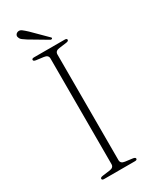

<svg xmlns="http://www.w3.org/2000/svg" viewBox="-218 -905 766 957"><g transform="rotate(-30 165.0 -426.0)"><path d="M185 -46Q185 -26 209.5 -23L251.5 -17.5Q266 -15.5 266 -8Q266 0 253.5 0H76.5Q64 0 64 -8Q64 -15.5 78.5 -17.5L120.5 -23Q145 -26 145 -46V-654Q145 -674 120.5 -677L78.5 -682.5Q64 -684.5 64 -692Q64 -700 76.5 -700H253.5Q266 -700 266 -692Q266 -684.5 251.5 -682.5L209.5 -677Q185 -674 185 -654ZM119 -824 197.5 -746Q205 -740 201 -736Q196 -732 190.5 -735.5L91 -794.5Q78.5 -802.5 69.2 -809.5Q60 -816.5 57.5 -826Q54 -833.5 57.8 -840.8Q61.5 -848 70.5 -851Q82 -854.5 92.8 -846.5Q103.5 -838.5 119 -824Z"/></g></svg>

Font: Fraunces 9pt S000 Thin
Style: Regular
Weight: 100
Version: Version 1.000; ttfautohint (v1.8.3)